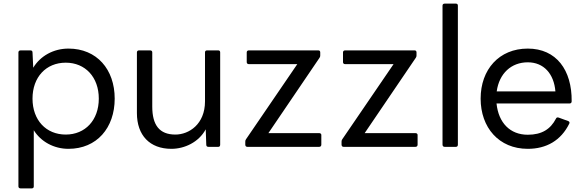

<svg xmlns="http://www.w3.org/2000/svg" viewBox="-20 -788 3220 1063"><path d="M156 255C163 255 167 251 167 244V-67C206 -4 278 36 359 36C516 36 615 -80 615 -242C615 -404 516 -519 359 -519C276 -519 203 -478 164 -413L160 -498C160 -506 155 -509 148 -509H94C87 -509 82 -505 82 -498V244C82 251 87 255 94 255ZM344 -43C235 -43 160 -123 160 -242C160 -361 235 -441 344 -441C452 -441 527 -361 527 -242C527 -123 452 -43 344 -43Z M929 36C1001 36 1080 0 1119 -72L1122 13C1122 22 1127 25 1134 25H1189C1195 25 1199 21 1199 13V-498C1199 -505 1195 -509 1189 -509H1126C1119 -509 1115 -505 1115 -498V-227C1115 -100 1026 -43 951 -43C863 -43 823 -95 823 -198V-498C823 -505 819 -509 811 -509H749C743 -509 738 -505 738 -498V-162C738 -39 809 36 929 36Z M1747 25C1754 25 1759 21 1759 13V-41C1759 -47 1754 -51 1747 -51H1466L1749 -468C1752 -472 1753 -476 1753 -481V-498C1753 -505 1749 -509 1743 -509H1357C1351 -509 1346 -505 1346 -498V-444C1346 -437 1351 -433 1357 -433H1626L1342 -17C1339 -13 1338 -9 1338 -4V13C1338 20 1342 25 1349 25Z M2280 25C2287 25 2292 21 2292 13V-41C2292 -47 2287 -51 2280 -51H1999L2282 -468C2285 -472 2286 -476 2286 -481V-498C2286 -505 2282 -509 2276 -509H1890C1884 -509 1879 -505 1879 -498V-444C1879 -437 1884 -433 1890 -433H2159L1875 -17C1872 -13 1871 -9 1871 -4V13C1871 20 1875 25 1882 25Z M2504 25C2511 25 2515 21 2515 13V-757C2515 -764 2511 -768 2504 -768H2442C2435 -768 2430 -764 2430 -757V13C2430 21 2435 25 2442 25Z M2902 36C3005 36 3086 -10 3132 -104C3135 -110 3132 -116 3125 -118L3073 -137C3066 -139 3061 -138 3058 -131C3028 -73 2980 -42 2902 -42C2804 -42 2740 -108 2729 -215H3133C3140 -215 3145 -219 3145 -227C3147 -400 3060 -519 2902 -519C2743 -519 2641 -403 2641 -242C2641 -82 2742 36 2902 36ZM2902 -443C2991 -443 3047 -379 3055 -282H2730C2744 -382 2811 -443 2902 -443Z"/></svg>

Font: LINE Seed JP App_OTF Regular
Style: Regular
Weight: 400
Designer: LY Corporation & Fontrix & Fontworks
Version: Version 1.002